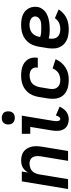

<svg xmlns="http://www.w3.org/2000/svg" viewBox="676 -1476 808 2200"><g transform="rotate(-90 1080.0 -376.0)"><path d="M14 0H127L183 -338Q188 -366 204.5 -392Q221 -418 249 -430Q277 -442 305 -442Q329 -442 349 -432.5Q369 -423 379.5 -403.5Q390 -384 391 -361Q392 -338 389 -315L337 0H450L499 -299Q505 -334 505 -369Q505 -404 494.5 -435.5Q484 -467 462 -491.5Q440 -516 408 -527Q376 -538 341 -538Q315 -538 288 -530.5Q261 -523 239.5 -503.5Q218 -484 203 -460L215 -530H102Z M817 8Q846 8 875 -5.5Q904 -19 924.5 -43.5Q945 -68 958 -97L857 -140Q854 -129 849.5 -118.5Q845 -108 836.5 -98.5Q828 -89 817 -89Q805 -89 799 -99.5Q793 -110 792 -121.5Q791 -133 792 -145Q793 -157 795 -169L855 -530H647V-433H726L685 -185Q679 -149 681 -113.5Q683 -78 700 -48.5Q717 -19 749 -5.5Q781 8 817 8ZM829 -610Q845 -610 862 -615.5Q879 -621 889.5 -636Q900 -651 903 -667Q907 -691 900.5 -714Q894 -737 873.5 -748.5Q853 -760 829 -760Q813 -760 796 -754.5Q779 -749 768.5 -734.5Q758 -720 755 -703Q751 -679 758 -656.5Q765 -634 785 -622Q805 -610 829 -610Z M1265 8Q1300 8 1336 0Q1372 -8 1405 -28.5Q1438 -49 1462.5 -79Q1487 -109 1502 -143L1397 -177Q1386 -151 1366 -129.5Q1346 -108 1319 -98.5Q1292 -89 1265 -89Q1240 -89 1217 -96.5Q1194 -104 1179 -122.5Q1164 -141 1161 -165.5Q1158 -190 1163 -215L1181 -325Q1186 -356 1203 -385Q1220 -414 1250.5 -427.5Q1281 -441 1311 -441Q1332 -441 1350.5 -436.5Q1369 -432 1383.5 -419.5Q1398 -407 1403.5 -388.5Q1409 -370 1405 -350V-347H1517Q1518 -350 1518 -353Q1524 -387 1516 -419Q1508 -451 1488 -475Q1468 -499 1439.5 -513.5Q1411 -528 1378 -533Q1345 -538 1311 -538Q1279 -538 1245.5 -531.5Q1212 -525 1181 -508Q1150 -491 1126 -464.5Q1102 -438 1089 -406Q1076 -374 1070 -341L1052 -231Q1046 -192 1049 -153Q1052 -114 1070 -81.5Q1088 -49 1119 -28.5Q1150 -8 1187.5 0Q1225 8 1265 8Z M1848 8Q1890 8 1932.5 -3Q1975 -14 2011.5 -42Q2048 -70 2072 -108L1972 -151Q1959 -131 1938.5 -116Q1918 -101 1894.5 -95Q1871 -89 1848 -89Q1822 -89 1798 -96Q1774 -103 1758 -121Q1742 -139 1738 -164.5Q1734 -190 1739 -215L1740 -222Q1763 -215 1788 -212.5Q1813 -210 1838 -210Q1870 -210 1901.5 -213Q1933 -216 1964.5 -223.5Q1996 -231 2025.5 -248Q2055 -265 2075.5 -293Q2096 -321 2101 -352Q2106 -386 2097.5 -417.5Q2089 -449 2069.5 -473.5Q2050 -498 2021.5 -512.5Q1993 -527 1960.5 -532.5Q1928 -538 1894 -538Q1861 -538 1827 -532Q1793 -526 1761 -509.5Q1729 -493 1704 -466Q1679 -439 1665.5 -406.5Q1652 -374 1646 -341L1628 -231Q1622 -191 1625.5 -152Q1629 -113 1648.5 -80.5Q1668 -48 1699.5 -27.5Q1731 -7 1769.5 0.5Q1808 8 1848 8ZM1867 -307Q1838 -307 1810 -308.5Q1782 -310 1756 -320L1757 -325Q1761 -349 1771.5 -372Q1782 -395 1802 -412Q1822 -429 1846 -435.5Q1870 -442 1894 -442Q1912 -442 1929.5 -438.5Q1947 -435 1962 -426.5Q1977 -418 1985.5 -402.5Q1994 -387 1991 -368Q1988 -350 1973.5 -335.5Q1959 -321 1940.5 -315Q1922 -309 1903.5 -308Q1885 -307 1867 -307Z"/></g></svg>

Font: Iosevka Sparkle Semibold
Style: Italic
Weight: 600
Italic angle: -9°
Designer: Belleve Invis
Foundry: Belleve Invis
Version: Version 4.5.0; ttfautohint (v1.8.3)